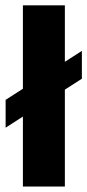

<svg xmlns="http://www.w3.org/2000/svg" viewBox="-22 -680 318 700"><path d="M-1.5 -214.5V-316L276.5 -494.5V-393ZM61.5 0V-660.5H214.5V0Z"/></svg>

Font: Anek Latin
Style: Bold
Weight: 700
Designer: Yesha Goshar
Foundry: Ek Type
Version: Version 1.003